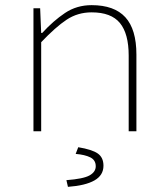

<svg xmlns="http://www.w3.org/2000/svg" viewBox="-20 -510 640 746"><path d="M110 0V-478H136L140 -382H144Q187 -429 232.5 -459.5Q278 -490 336 -490Q424 -490 467 -443Q510 -396 510 -298V0H480V-294Q480 -379 446 -420.5Q412 -462 336 -462Q282 -462 239 -433.5Q196 -405 140 -346V0ZM244 216 238 190Q304 185 328 171.5Q352 158 352 136Q352 112 331 101.5Q310 91 274 88L284 62Q338 71 360 86.5Q382 102 382 134Q382 171 347 191Q312 211 244 216Z"/></svg>

Font: Source Code Pro ExtraLight
Style: Regular
Weight: 200
Monospace: yes
Designer: Paul D. Hunt, Teo Tuominen
Foundry: Adobe
Version: Version 1.026;hotconv 1.1.0;makeotfexe 2.6.0